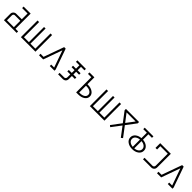

<svg xmlns="http://www.w3.org/2000/svg" viewBox="746 -3048 5445 5445"><g transform="rotate(45 3468.0 -326.0)"><path d="M102 0V-255Q102 -307 137 -341.5Q172 -376 224 -376H442V-608H224V-668H506V-59H612V0ZM165 -59H442V-317H222Q197 -317 181 -298.5Q165 -280 165 -255Z M845 -60H1043V-668H1105V-60H1303V-668H1366V0H782V-668H845Z M1509 0V-60H1632L1850 -668H1911L2129 -49V0H1941V-58H2059L1879 -568L1676 0Z M2381 -609V-668H2723V-609H2584V-473H2703V-414H2584V-303H2703V-244H2584V-122Q2584 -66 2550 -33Q2516 0 2461 0H2275V-60H2457Q2484 -60 2502 -79Q2520 -98 2520 -126V-244H2401V-303H2520V-414H2401V-473H2520V-609Z M3081 0H2998V-608H2865V-668H3062V-390H3081Q3201 -390 3278.5 -335Q3356 -280 3356 -194Q3356 -108 3279 -54Q3202 0 3081 0ZM3084 -331H3062V-59H3084Q3177 -59 3234 -95.5Q3291 -132 3291 -194Q3291 -256 3233.5 -293.5Q3176 -331 3084 -331Z M3611 -60H3809V-668H3871V-60H4069V-668H4132V0H3548V-668H3611Z M4806 16 4592 -267 4378 15 4331 -24 4553 -317 4328 -614V-668H4854V-614L4632 -320L4856 -24ZM4594 -370 4775 -610H4411Z M5081 -609V-668H5430V-609H5287V-392Q5394 -384 5461 -328.5Q5528 -273 5528 -189Q5528 -99 5451.5 -42Q5375 15 5256 15Q5138 15 5061.5 -42Q4985 -99 4985 -189Q4985 -272 5052 -328Q5119 -384 5225 -392V-609ZM5464 -189Q5464 -248 5415 -287.5Q5366 -327 5286 -334V-44Q5366 -50 5415 -89.5Q5464 -129 5464 -189ZM5049 -189Q5049 -129 5097 -90Q5145 -51 5225 -44V-334Q5145 -327 5097 -287.5Q5049 -248 5049 -189Z M5680 0V-60H6001Q6028 -60 6046 -79Q6064 -98 6064 -126V-609H5766V-478H5702V-668H6128V-122Q6128 -66 6094 -33Q6060 0 6005 0Z M6241 0V-60H6364L6582 -668H6643L6861 -49V0H6673V-58H6791L6611 -568L6408 0Z"/></g></svg>

Font: Zaghawa Beria
Style: Regular
Weight: 400
Designer: Anonymous
Foundry: Designed by a volunteer who chooses to remain anonymous, in cooperation with SIL International and the Mission Protestan
Version: Version 1.001